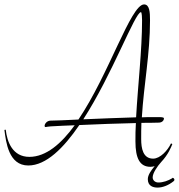

<svg xmlns="http://www.w3.org/2000/svg" viewBox="-20 -730 810 869"><path d="M0 -142C7 -87 19 19 108 19C189 19 268 -60 339 -164C425 -168 508 -171 595 -173C593 -145 593 -117 593 -90C593 -13 613 25 661 25C666 25 675 24 680 22C664 41 649 62 649 81C649 112 673 119 693 119C715 119 741 110 766 90C776 82 761 70 759 77C741 88 718 96 697 96C680 96 671 84 671 73C671 53 692 23 709 4C742 -31 755 -65 760 -78L754 -81C739 -49 705 -12 673 -12C627 -12 619 -59 619 -100C619 -125 619 -149 620 -174C646 -174 671 -174 698 -175C715 -175 722 -186 722 -194C722 -200 709 -200 694 -200H673C657 -200 640 -200 622 -199C631 -347 659 -485 659 -638C659 -675 657 -710 632 -710C572 -710 473 -393 335 -189C275 -186 227 -184 209 -184C192 -184 182 -169 182 -161C182 -157 183 -155 187 -155C189 -155 201 -158 209 -158C246 -160 282 -162 318 -163C257 -79 188 -20 113 -20C37 -20 12 -88 6 -143ZM357 -190C489 -394 591 -675 618 -675C622 -675 623 -648 623 -638C623 -503 604 -343 596 -199C521 -197 432 -193 357 -190Z"/></svg>

Font: Stalemate
Style: Regular
Weight: 400
Designer: Astigmatic (AOETI)
Foundry: Astigmatic (AOETI)
Version: Version 001.000